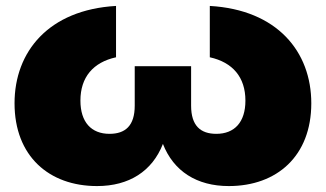

<svg xmlns="http://www.w3.org/2000/svg" viewBox="-20 -610 1097 647"><path d="M434 -254C434 -186 402 -159 349 -159C288 -159 251 -198 251 -271C251 -350 294 -400 371 -417V-590C144 -577 29 -436 29 -262C29 -84 145 17 307 17C415 17 493 -33 529 -125C565 -33 643 17 751 17C913 17 1029 -84 1029 -262C1029 -436 914 -577 687 -590V-417C764 -400 807 -350 807 -271C807 -198 770 -159 709 -159C656 -159 624 -186 624 -254V-387H434Z"/></svg>

Font: Bounded ExtBd
Style: Regular
Weight: 800
Designer: Vlad Churkin
Version: Version 3.0